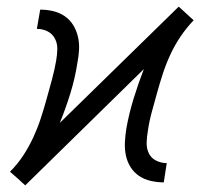

<svg xmlns="http://www.w3.org/2000/svg" viewBox="-20 -549 640 578"><path d="M56 9 46 0Q46 0 46 0Q46 0 46 0L33 -12L10 -32Q33 -55 50 -81Q67 -107 80 -135Q93 -163 102.5 -192Q112 -221 120 -250Q128 -279 136 -308Q144 -337 149 -366Q152 -383 152.5 -400.5Q153 -418 145.5 -432.5Q138 -447 123.5 -454.5Q109 -462 91 -462L101 -520Q121 -520 140 -515.5Q159 -511 174.5 -500.5Q190 -490 200 -474Q210 -458 214.5 -439Q219 -420 218 -400Q217 -380 213 -360Q206 -314 192 -268.5Q178 -223 160 -179L518 -529L528 -520Q528 -520 528 -520Q528 -520 528 -520L541 -508L563 -488Q541 -465 523.5 -439Q506 -413 493 -385Q480 -357 470.5 -328Q461 -299 453 -270Q445 -241 437 -212Q429 -183 425 -154Q422 -137 421.5 -119.5Q421 -102 428 -87.5Q435 -73 450 -65.5Q465 -58 482 -58L473 0Q453 0 433.5 -4.5Q414 -9 398.5 -19.5Q383 -30 373 -46Q363 -62 359 -81Q355 -100 356 -120Q357 -140 360 -160Q368 -206 382 -251.5Q396 -297 413 -341Z"/></svg>

Font: Iosevka SS04 Light Extended
Style: Italic
Weight: 300
Width: 7
Italic angle: -9°
Monospace: yes
Designer: Belleve Invis
Foundry: Belleve Invis
Version: Version 19.0.0; ttfautohint (v1.8.4)